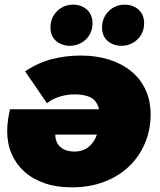

<svg xmlns="http://www.w3.org/2000/svg" viewBox="-20 -796 687 826"><path d="M503 -599Q467 -599 443 -620Q419 -641 419 -678Q419 -700 427 -718Q435 -736 448.5 -749Q462 -762 479.5 -769Q497 -776 516 -776Q552 -776 576 -754.5Q600 -733 600 -696Q600 -674 592 -656Q584 -638 570.5 -625.5Q557 -613 539.5 -606Q522 -599 503 -599ZM281 -599Q245 -599 221 -620Q197 -641 197 -678Q197 -700 205 -718Q213 -736 226.5 -749Q240 -762 257.5 -769Q275 -776 294 -776Q330 -776 354 -754.5Q378 -733 378 -696Q378 -674 370 -656Q362 -638 348.5 -625.5Q335 -613 317.5 -606Q300 -599 281 -599ZM327 -557Q395 -557 450 -539.5Q505 -522 545 -489Q585 -456 606.5 -409Q628 -362 628 -304Q628 -237 603.5 -179.5Q579 -122 535 -80Q491 -38 428.5 -14Q366 10 289 10Q223 10 171.5 -8Q120 -26 84.5 -58Q49 -90 30 -134Q11 -178 11 -231Q11 -257 14.5 -280.5Q18 -304 23 -326H406Q398 -361 372 -375.5Q346 -390 301 -390Q270 -390 239 -381Q208 -372 182 -352L88 -489Q145 -527 204.5 -542Q264 -557 327 -557ZM218 -217Q218 -182 240.5 -163Q263 -144 299 -144Q338 -144 362 -164.5Q386 -185 397 -217Z"/></svg>

Font: Argentum Sans Black
Style: Italic
Weight: 900
Italic angle: -11°
Designer: Julieta Ulanovsky (font), Cristiano Sobral (main changes and remaster)
Foundry: Julieta Ulanovsky (font), Cristiano Sobral (main changes and remaster)
Version: Version 2.007;June 15, 2022;FontCreator 14.0.0.2814 64-bit; 